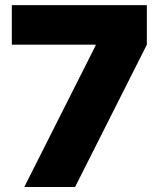

<svg xmlns="http://www.w3.org/2000/svg" viewBox="-20 -748 635 768"><path d="M77.1 0 362.3 -565.4V-569.3H27.3V-727.5H567.4V-569.3L280.3 0Z"/></svg>

Font: Inter Black
Style: Regular
Weight: 900
Designer: Rasmus Andersson
Foundry: rsms
Version: Version 4.000;git-a52131595